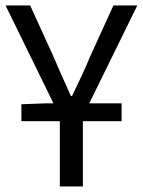

<svg xmlns="http://www.w3.org/2000/svg" viewBox="-21 -676 518 696"><path d="M56.6 -236.6V-298.1L145.5 -301.4H419.8V-236.6ZM195.9 0V-254.2L-0.9 -656.3H88.3L172.8 -471.1Q188.4 -434.5 203.7 -399.8Q219.1 -365.1 236.2 -327.9H240.2Q257.8 -365.1 274.3 -399.8Q290.9 -434.5 305.7 -471.1L390.2 -656.3H476.8L279.4 -254.2V0Z"/></svg>

Font: Source Sans 3 VF
Style: Regular
Weight: 200
Designer: Paul D. Hunt
Foundry: Adobe
Version: Version 3.046;hotconv 1.0.118;makeotfexe 2.5.65603